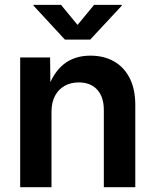

<svg xmlns="http://www.w3.org/2000/svg" viewBox="-20 -779 647 799"><path d="M194.3 -313.5V0H64V-540H188.5L189.9 -405.3H177.2Q200.2 -475.1 244.6 -511.2Q289.1 -547.4 356.4 -547.4Q412.6 -547.4 454.6 -523.4Q496.6 -499.5 519.8 -453.6Q543 -407.7 543 -342.3V0H412.1V-321.3Q412.1 -375.5 384.5 -405.8Q356.9 -436 307.6 -436Q274.9 -436 249.3 -421.9Q223.6 -407.7 209 -380.4Q194.3 -353 194.3 -313.5ZM233.9 -758.8 302.7 -675.3 371.6 -758.8H486.8V-755.4L355.5 -614.3H250L119.6 -755.4V-758.8Z"/></svg>

Font: V-Inter
Style: SemiBold-600
Weight: 600
Designer: Rasmus Andersson
Foundry: rsms
Version: Version 4.000;git-4146feb